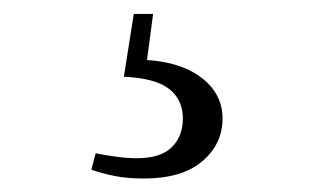

<svg xmlns="http://www.w3.org/2000/svg" viewBox="-20 -22 475 279"><path d="M160 89.5 174.4 -1.8H202.5L191.5 81.2L177.6 64.5Q237.3 65.3 270.3 89.1Q303.4 112.9 303.4 150.3Q303.4 187.3 273.9 212.4Q244.4 237.4 188.7 237.4Q164.7 237.4 146.5 233.7Q128.2 230 112.8 224.6L119 200.7Q134.6 203.9 150.1 205.9Q165.5 207.9 179.2 207.9Q213.1 207.9 229.4 192.1Q245.7 176.3 245.7 149.9Q245.7 123.1 226 107.4Q206.3 91.7 160 89.5Z"/></svg>

Font: Noto Serif HK
Style: Regular
Weight: 200
Designer: Ryoko NISHIZUKA 西塚涼子 (kana & ideographs); Frank Grießhammer (Latin, Greek & Cyrillic); Wenlong ZHANG 张文龙 (bopomofo); San
Foundry: Adobe
Version: Version 2.001;hotconv 1.1.0;makeotfexe 2.6.0